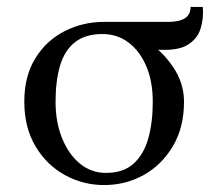

<svg xmlns="http://www.w3.org/2000/svg" viewBox="-20 -523 605 553"><path d="M280 -460H465Q529 -460 529 -503H564Q567 -470 557.5 -440Q548 -410 519 -393Q490 -376 432 -380L405 -382ZM140 -230Q140 -171 159 -124.5Q178 -78 210.5 -51.5Q243 -25 285 -25L280 10Q219 10 166.5 -19Q114 -48 82 -102Q50 -156 50 -230Q50 -304 82 -355.5Q114 -407 166.5 -433.5Q219 -460 280 -460L275 -425Q226 -425 196 -401.5Q166 -378 153 -334Q140 -290 140 -230ZM420 -230Q420 -289 401 -333Q382 -377 349.5 -401Q317 -425 275 -425L280 -460Q342 -445 394 -411.5Q446 -378 478 -331Q510 -284 510 -230Q510 -156 478 -102Q446 -48 394 -19Q342 10 280 10L285 -25Q335 -25 364.5 -51.5Q394 -78 407 -124Q420 -170 420 -230Z"/></svg>

Font: Brygada 1918
Style: Regular
Weight: 400
Designer: Mateusz Machalski | Borys Kosmynka | Przemek Hoffer
Foundry: NIEPODLEGLA 2018
Version: Version 3.006